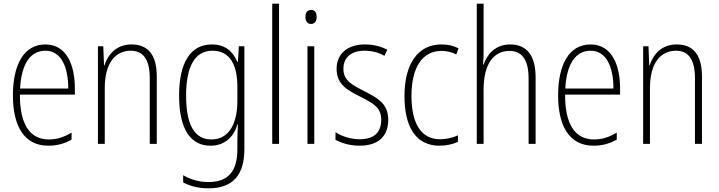

<svg xmlns="http://www.w3.org/2000/svg" viewBox="-20 -846 3898 1041"><path d="M226 -605C108 -605 50 -493 50 -329C50 -164 110 -56 242 -56C291 -56 331 -68 368 -89V-127C324 -101 288 -90 244 -90C140 -90 87 -176 88 -333H386V-366C386 -494 341 -605 226 -605ZM226 -571C313 -571 350 -481 350 -366H89C96 -503 147 -571 226 -571Z M693 -605C610 -605 565 -550 546 -491H544L540 -595H511V-66H548V-368C548 -505 606 -571 689 -571C754 -571 792 -527 792 -422V-66H830V-431C830 -551 781 -605 693 -605Z M1129 -605C1009 -605 951 -501 951 -327C951 -145 1014 -56 1121 -56C1197 -56 1247 -102 1267 -171H1270C1268 -133 1267 -107 1267 -76V-36C1267 83 1217 141 1110 141C1057 141 1014 127 973 104V143C1011 163 1055 175 1110 175C1247 175 1305 99 1305 -39V-595H1275L1270 -511H1266C1245 -563 1205 -605 1129 -605ZM1132 -571C1231 -571 1267 -488 1267 -374V-298C1267 -193 1232 -90 1126 -90C1036 -90 989 -167 989 -327C989 -476 1031 -571 1132 -571Z M1493 -66V-826H1456V-66Z M1667 -792C1644 -792 1636 -775 1636 -754C1636 -733 1646 -716 1666 -716C1687 -716 1697 -732 1697 -755C1697 -775 1689 -792 1667 -792ZM1684 -595H1647V-66H1684Z M2085 -196C2085 -286 2026 -315 1953 -353C1882 -389 1842 -412 1842 -473C1842 -537 1887 -571 1957 -571C1995 -571 2036 -561 2064 -543L2080 -576C2047 -594 2005 -605 1958 -605C1859 -605 1805 -550 1805 -473C1805 -389 1861 -358 1937 -320C2006 -285 2047 -262 2047 -196C2047 -130 2010 -91 1930 -91C1882 -91 1835 -106 1799 -129V-88C1828 -72 1874 -56 1930 -56C2033 -56 2085 -110 2085 -196Z M2363 -56C2399 -56 2436 -64 2463 -77V-112C2433 -99 2399 -91 2366 -91C2257 -91 2211 -186 2211 -326C2211 -484 2272 -570 2374 -570C2401 -570 2429 -564 2454 -551L2466 -584C2439 -598 2409 -605 2373 -605C2248 -605 2173 -503 2173 -325C2173 -159 2234 -56 2363 -56Z M2602 -569V-826H2565V-66H2602V-361C2602 -505 2661 -570 2742 -570C2806 -570 2846 -528 2846 -420V-66H2884V-426C2884 -547 2835 -605 2746 -605C2665 -605 2621 -551 2602 -496H2599C2601 -520 2602 -539 2602 -569Z M3182 -605C3064 -605 3006 -493 3006 -329C3006 -164 3066 -56 3198 -56C3247 -56 3287 -68 3324 -89V-127C3280 -101 3244 -90 3200 -90C3096 -90 3043 -176 3044 -333H3342V-366C3342 -494 3297 -605 3182 -605ZM3182 -571C3269 -571 3306 -481 3306 -366H3045C3052 -503 3103 -571 3182 -571Z M3649 -605C3566 -605 3521 -550 3502 -491H3500L3496 -595H3467V-66H3504V-368C3504 -505 3562 -571 3645 -571C3710 -571 3748 -527 3748 -422V-66H3786V-431C3786 -551 3737 -605 3649 -605Z"/></svg>

Font: Noto Sans Malayalam UI Condensed ExtraLight
Style: Regular
Weight: 200
Width: 3
Designer: Jelle Bosma - Monotype Design Team
Foundry: Monotype Imaging Inc.
Version: Version 2.104